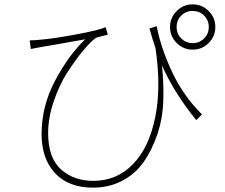

<svg xmlns="http://www.w3.org/2000/svg" viewBox="-20 -818 1040 886"><path d="M669.9 -686.5 703.1 -697.3Q722.7 -594.7 774.9 -484.4Q827.1 -374 912.1 -290L885.7 -263.7Q785.2 -386.7 727.5 -515.6Q736.3 -431.6 733.4 -351.1Q730.5 -270.5 706.1 -198.2Q681.6 -126 643.6 -71.3Q605.5 -16.6 544.9 15.6Q484.4 47.9 409.2 47.9Q295.9 47.9 233.9 -19Q171.9 -85.9 171.9 -199.2Q171.9 -328.1 233.9 -445.3Q295.9 -562.5 373 -636.7Q336.9 -629.9 261.2 -616.7Q185.5 -603.5 173.8 -601.6Q167 -600.6 149.4 -597.2Q131.8 -593.8 122.1 -591.8L117.2 -631.8Q140.6 -631.8 167 -634.8Q225.6 -639.6 329.1 -658.7Q432.6 -677.7 467.8 -692.4L477.5 -658.2Q472.7 -656.2 451.2 -651.4Q429.7 -646.5 422.9 -643.6Q398.4 -626 363.8 -584.5Q329.1 -543 291.5 -484.9Q253.9 -426.8 228 -350.6Q202.1 -274.4 202.1 -204.1Q202.1 -89.8 261.2 -36.6Q320.3 16.6 410.2 16.6Q518.6 16.6 593.3 -60.1Q668 -136.7 696.3 -276.9Q724.6 -417 697.3 -596.7Q678.7 -651.4 669.9 -686.5ZM816.4 -640.6Q837.9 -619.1 869.1 -619.1Q900.4 -619.1 921.9 -640.6Q943.4 -662.1 943.4 -693.4Q943.4 -724.6 921.9 -746.1Q900.4 -767.6 869.1 -767.6Q837.9 -767.6 816.4 -746.1Q794.9 -724.6 794.9 -693.4Q794.9 -662.1 816.4 -640.6ZM795.4 -767.1Q826.2 -797.9 869.1 -797.9Q912.1 -797.9 942.9 -767.1Q973.6 -736.3 973.6 -693.4Q973.6 -650.4 942.9 -619.6Q912.1 -588.9 869.1 -588.9Q826.2 -588.9 795.4 -619.6Q764.6 -650.4 764.6 -693.4Q764.6 -736.3 795.4 -767.1Z"/></svg>

Font: GenEi Gothic M ExtraLight
Style: Regular
Weight: 200
Designer: o_tamon (Modified); [Source Han Sans]
Ryoko NISHIZUKA  (kana & ideographs); Paul D. Hunt (Latin, Greek & Cyrillic); Wenl
Version: Version 1.1a;Original Version 1.004